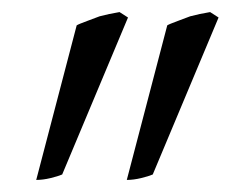

<svg xmlns="http://www.w3.org/2000/svg" viewBox="-20 -636 401 318"><path d="M233 -347Q226 -344 213.5 -341Q201 -338 190 -338L257 -594Q260 -596 275 -601.5Q290 -607 295 -609Q310 -613 328 -616L342 -607ZM83 -347Q76 -344 63.5 -341Q51 -338 40 -338L107 -594Q110 -596 125 -601.5Q140 -607 145 -609Q160 -613 178 -616L192 -607Z"/></svg>

Font: Triodion
Style: Regular
Weight: 400
Version: Version 1.201; ttfautohint (v1.8.4.7-5d5b)